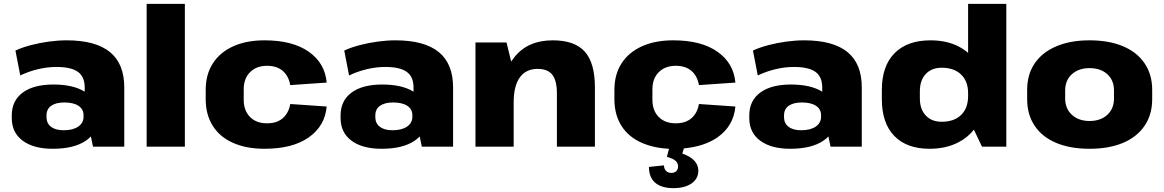

<svg xmlns="http://www.w3.org/2000/svg" viewBox="-20 -760 6034 995"><path d="M253 11Q154 11 97.5 -31Q41 -73 41 -148V-162Q41 -238 97.5 -280Q154 -322 257 -322Q359 -322 419 -285V-307Q419 -362 384 -387.5Q349 -413 272 -413Q225 -413 177 -401.5Q129 -390 85 -369L60 -498Q94 -514 139.5 -526Q185 -538 233.5 -544.5Q282 -551 325 -551Q475 -551 549.5 -490.5Q624 -430 624 -307V0H462L451 -53Q440 -41 425 -31Q364 11 253 11ZM310 -85Q358 -85 385.5 -104Q413 -123 413 -155V-163Q413 -194 387 -211.5Q361 -229 313 -229Q270 -229 245.5 -212Q221 -195 221 -161V-153Q221 -121 244.5 -103Q268 -85 310 -85Z M938 -740V0H740V-740Z M1351 11Q1257 11 1188 -19.5Q1119 -50 1082.5 -108Q1046 -166 1046 -246V-294Q1046 -374 1083 -431.5Q1120 -489 1188.5 -520Q1257 -551 1351 -551Q1496 -551 1580 -492Q1664 -433 1673 -332L1484 -319Q1476 -366 1445.5 -392.5Q1415 -419 1364 -419Q1309 -419 1276 -386Q1243 -353 1243 -297V-243Q1243 -187 1275.5 -154Q1308 -121 1364 -121Q1415 -121 1445.5 -147.5Q1476 -174 1484 -221L1673 -208Q1664 -107 1580 -48Q1496 11 1351 11Z M1957 11Q1858 11 1801.5 -31Q1745 -73 1745 -148V-162Q1745 -238 1801.5 -280Q1858 -322 1961 -322Q2063 -322 2123 -285V-307Q2123 -362 2088 -387.5Q2053 -413 1976 -413Q1929 -413 1881 -401.5Q1833 -390 1789 -369L1764 -498Q1798 -514 1843.5 -526Q1889 -538 1937.5 -544.5Q1986 -551 2029 -551Q2179 -551 2253.5 -490.5Q2328 -430 2328 -307V0H2166L2155 -53Q2144 -41 2129 -31Q2068 11 1957 11ZM2014 -85Q2062 -85 2089.5 -104Q2117 -123 2117 -155V-163Q2117 -194 2091 -211.5Q2065 -229 2017 -229Q1974 -229 1949.5 -212Q1925 -195 1925 -161V-153Q1925 -121 1948.5 -103Q1972 -85 2014 -85Z M2866 -276Q2866 -343 2842 -373Q2818 -403 2766 -403Q2706 -403 2674 -359Q2642 -315 2642 -229V0H2444V-540H2605L2629 -441Q2637 -453 2646 -464Q2715 -551 2845 -551Q2958 -551 3010.5 -492.5Q3063 -434 3063 -307V0H2866Z M3470 215Q3408 215 3375.5 187Q3343 159 3343 105L3421 97Q3421 115 3431.5 125.5Q3442 136 3459 136Q3475 136 3484.5 127Q3494 118 3494 102Q3494 85 3480.5 73Q3467 61 3436 53L3447 11Q3367 7 3306 -20Q3237 -50 3200.5 -108Q3164 -166 3164 -246V-294Q3164 -374 3201 -431.5Q3238 -489 3306.5 -520Q3375 -551 3469 -551Q3614 -551 3698 -492Q3782 -433 3791 -332L3602 -319Q3594 -366 3563.5 -392.5Q3533 -419 3482 -419Q3427 -419 3394 -386Q3361 -353 3361 -297V-243Q3361 -187 3393.5 -154Q3426 -121 3482 -121Q3533 -121 3563.5 -147.5Q3594 -174 3602 -221L3791 -208Q3782 -107 3698 -48Q3630 -1 3524 9L3516 36Q3557 50 3578 72.5Q3599 95 3599 124Q3599 166 3564 190.5Q3529 215 3470 215Z M4075 11Q3976 11 3919.5 -31Q3863 -73 3863 -148V-162Q3863 -238 3919.5 -280Q3976 -322 4079 -322Q4181 -322 4241 -285V-307Q4241 -362 4206 -387.5Q4171 -413 4094 -413Q4047 -413 3999 -401.5Q3951 -390 3907 -369L3882 -498Q3916 -514 3961.5 -526Q4007 -538 4055.5 -544.5Q4104 -551 4147 -551Q4297 -551 4371.5 -490.5Q4446 -430 4446 -307V0H4284L4273 -53Q4262 -41 4247 -31Q4186 11 4075 11ZM4132 -85Q4180 -85 4207.5 -104Q4235 -123 4235 -155V-163Q4235 -194 4209 -211.5Q4183 -229 4135 -229Q4092 -229 4067.5 -212Q4043 -195 4043 -161V-153Q4043 -121 4066.5 -103Q4090 -85 4132 -85Z M4797 11Q4679 11 4614.5 -55.5Q4550 -122 4550 -246V-294Q4550 -418 4616 -484.5Q4682 -551 4802 -551Q4886 -551 4948 -519Q4975 -505 4997 -486V-740H5195V0H5069L5027 -88Q4995 -47 4946 -22Q4882 11 4797 11ZM4860 -129Q4925 -129 4961 -164.5Q4997 -200 4997 -262V-277Q4997 -339 4960.5 -374Q4924 -409 4860 -409Q4808 -409 4777.5 -376.5Q4747 -344 4747 -287V-250Q4747 -194 4777.5 -161.5Q4808 -129 4860 -129Z M5626 11Q5526 11 5453.5 -19.5Q5381 -50 5342 -108Q5303 -166 5303 -246V-294Q5303 -374 5342 -431.5Q5381 -489 5454 -520Q5527 -551 5626 -551Q5727 -551 5799.5 -520.5Q5872 -490 5911.5 -432Q5951 -374 5951 -294V-246Q5951 -166 5911.5 -108Q5872 -50 5799.5 -19.5Q5727 11 5626 11ZM5626 -133Q5684 -133 5718.5 -165Q5753 -197 5753 -249V-291Q5753 -344 5718.5 -375.5Q5684 -407 5626 -407Q5570 -407 5535 -375.5Q5500 -344 5500 -291V-249Q5500 -197 5535 -165Q5570 -133 5626 -133Z"/></svg>

Font: Pathway Extreme 8pt Thin 12pt ExtraBold
Style: Regular
Weight: 800
Version: Version 1.001;gftools[0.9.26]